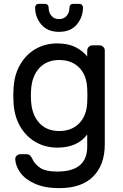

<svg xmlns="http://www.w3.org/2000/svg" viewBox="-20 -755 638 995"><path d="M432 -462V-493Q432 -504 440 -512Q448 -520 459 -520H496Q507 -520 515 -512Q523 -504 523 -493V-7Q523 99 463 159.5Q403 220 287 220Q212 220 161 197Q110 174 85.5 140Q61 106 59 71Q58 60 66.5 52Q75 44 86 44H116Q128 44 135 50Q142 56 149 71Q159 94 187 114Q215 134 277 134Q432 134 432 5V-58Q381 10 277 10Q215 10 164.5 -19Q114 -48 83.5 -101.5Q53 -155 50 -227L49 -260L50 -293Q53 -365 83.5 -418.5Q114 -472 164 -501Q214 -530 277 -530Q333 -530 371.5 -510.5Q410 -491 432 -462ZM141 -288 140 -260 141 -232Q145 -160 183.5 -118Q222 -76 287 -76Q351 -76 390 -115.5Q429 -155 432 -224Q433 -234 433 -260Q433 -286 432 -296Q429 -366 390 -405Q351 -444 287 -444Q222 -444 183.5 -402Q145 -360 141 -288ZM181 -735H213Q222 -735 227 -729.5Q232 -724 232 -716Q232 -690 246.5 -673Q261 -656 286 -656Q311 -656 325.5 -673Q340 -690 340 -716Q340 -724 345 -729.5Q350 -735 359 -735H391Q400 -735 405 -729.5Q410 -724 410 -716Q410 -666 378 -628Q346 -590 286 -590Q226 -590 194 -628Q162 -666 162 -716Q162 -724 167 -729.5Q172 -735 181 -735Z"/></svg>

Font: Contemporary
Style: Regular
Weight: 400
Designer: Victor Tran
Foundry: Victor Tran
Version: Version 1.100